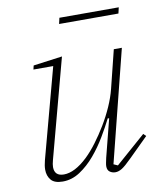

<svg xmlns="http://www.w3.org/2000/svg" viewBox="-79 -746 696 822"><g transform="rotate(-10 268.5 -334.5)"><path d="M128 12Q92 12 77 -6Q62 -24 62 -51Q62 -68 68 -91L173 -482H87L91 -499L217 -516L102 -86Q97 -68 97 -56Q97 -17 138 -17Q185 -17 241 -70Q265 -93 289 -125Q313 -157 335 -193.5Q357 -230 374 -268.5Q391 -307 400 -343L441 -508H476L354 -23L372 -15L502 -129L513 -118L429 -35Q400 -6 385 3Q370 12 357 12Q343 12 332.5 4.5Q322 -3 322 -20Q322 -26 324 -36Q326 -46 328 -55L370 -220L364 -221Q347 -187 323 -146.5Q299 -106 269 -70.5Q239 -35 203.5 -11.5Q168 12 128 12ZM235 -681H493L487 -655H229Z"/></g></svg>

Font: IBM Plex Serif ExtLt
Style: Italic
Weight: 200
Italic angle: -14°
Designer: Mike Abbink, Paul van der Laan, Pieter van Rosmalen
Foundry: Bold Monday
Version: Version 3.001